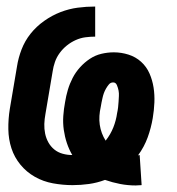

<svg xmlns="http://www.w3.org/2000/svg" viewBox="-20 -558 540 587"><path d="M395 9Q371 9 347.5 4.5Q324 0 301 -8Q277 1 252 4.5Q227 8 202 8Q172 8 142 2.5Q112 -3 86.5 -17.5Q61 -32 42.5 -54.5Q24 -77 15 -104.5Q6 -132 5.5 -163Q5 -194 10 -225L32 -355Q36 -381 46 -407Q56 -433 73.5 -455Q91 -477 115 -494Q139 -511 165 -521Q191 -531 217.5 -534.5Q244 -538 271 -538V-446Q256 -446 241 -444Q226 -442 211.5 -435.5Q197 -429 184.5 -419Q172 -409 162.5 -396Q153 -383 148 -368.5Q143 -354 141 -340L119 -210Q116 -194 115.5 -179Q115 -164 118 -149.5Q121 -135 128 -122.5Q135 -110 146 -101Q157 -92 171.5 -88Q186 -84 201 -84Q191 -101 184.5 -120.5Q178 -140 175 -161Q172 -182 173.5 -203.5Q175 -225 179 -246Q182 -265 187.5 -283.5Q193 -302 202 -319.5Q211 -337 224.5 -352Q238 -367 254.5 -378Q271 -389 290 -393.5Q309 -398 328 -398Q351 -398 373 -391Q395 -384 411.5 -369Q428 -354 437 -333.5Q446 -313 449.5 -290.5Q453 -268 452 -244.5Q451 -221 447 -197Q442 -167 431.5 -138Q421 -109 402 -83Q403 -83 404.5 -83.5Q406 -84 407 -84L413 8Q408 8 403.5 8.5Q399 9 395 9ZM303 -128Q318 -147 326.5 -168.5Q335 -190 338 -212Q340 -221 341 -229.5Q342 -238 342.5 -247Q343 -256 343.5 -264.5Q344 -273 342.5 -281Q341 -289 337.5 -297.5Q334 -306 326 -306Q318 -306 313 -300Q308 -294 304 -287Q300 -280 297.5 -273Q295 -266 293.5 -259Q292 -252 290.5 -245Q289 -238 288 -231Q285 -218 284 -204Q283 -190 285 -176.5Q287 -163 291.5 -151Q296 -139 303 -128Z"/></svg>

Font: Iosevka Curly Slab HvObl
Style: Regular
Weight: 900
Italic angle: -9°
Monospace: yes
Designer: Belleve Invis
Foundry: Belleve Invis
Version: Version 11.1.0; ttfautohint (v1.8.3)